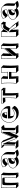

<svg xmlns="http://www.w3.org/2000/svg" viewBox="2424 -2908 550 5437"><g transform="rotate(-90 2698.5 -189.0)"><path d="M519.5 -172.4V-122.6Q519.5 -6.3 529.8 56.6L473.1 0L471.2 2.9L527.3 59.6Q525.4 59.6 479.5 56.6Q479.5 56.6 430.7 59.6L374 2.9L373 0Q382.8 -61 382.8 -179.2V-229Q382.8 -284.7 379.9 -331.5H273.4Q256.8 -330.6 247.6 -318.4Q239.7 -291 239.7 -172.4V-123.5Q239.7 -10.3 249.5 56.6L192.9 0L190.9 2.9L247.6 59.6Q245.6 59.6 198.7 56.6Q198.7 56.6 149.4 59.6L92.8 2.9L91.8 0Q102.5 -70.3 103 -180.2V-229Q103 -361.8 92.8 -429.2L94.2 -432.1Q96.2 -432.1 146 -429.2H419.9Q419.9 -429.2 472.2 -432.1L473.1 -429.2L529.8 -372.6Q519.5 -304.2 519.5 -172.4ZM453.1 -229Q453.1 -353.5 461.9 -420.9Q442.4 -419.4 419.9 -418.9H146Q123 -418.9 104.5 -420.9Q113.3 -353 112.8 -229V-180.2Q112.8 -74.7 103.5 -8.3Q120.6 -9.8 142.1 -9.8Q165 -9.8 181.6 -8.3Q172.9 -72.8 172.9 -180.2V-229Q172.9 -348.1 181.2 -377.9L182.1 -379.9L183.1 -381.3Q197.3 -397.9 216.8 -397.9H349.1Q370.1 -397 382.8 -381.3L384.3 -379.4L384.8 -377.9Q393.1 -349.1 393.1 -229V-179.2Q393.1 -65.9 384.3 -8.3Q401.9 -9.8 422.9 -9.8Q445.3 -9.8 461.4 -8.3Q452.6 -69.3 453.1 -179.2Z M841.3 -50.3Q878.9 -52.7 910.6 -84Q922.9 -100.1 925.8 -128.9L926.3 -150.4L904.3 -144.5Q841.8 -127 841.3 -50.3ZM923.8 -328.1Q918.9 -328.6 915 -328.6Q845.7 -327.6 792.5 -249.5L759.3 -250.5L702.6 -307.1L682.6 -381.8L685.5 -386.2Q715.8 -412.6 794.4 -430.2Q834.5 -439 867.7 -439Q950.7 -439.9 1002.4 -410.2Q1011.7 -404.8 1017.6 -398.9Q1020 -396.5 1022 -395L1078.1 -338.9Q1113.8 -301.8 1114.3 -220.2Q1114.3 -215.8 1112.8 -159.7Q1110.8 -72.8 1110.4 -43.9H1114.7L1116.2 -42.5L1172.9 14.2Q1179.2 21.5 1181.2 33.7Q1137.7 66.4 1062.5 66.4Q1024.9 65.9 1005.4 47.4L973.6 15.6Q917 65.9 844.2 66.4Q775.4 65.9 735.4 26.4L678.7 -29.8Q650.9 -58.6 650.9 -98.1Q650.9 -180.2 751.5 -222.7Q776.4 -232.9 804.7 -240.2L921.9 -271Q927.2 -274.4 927.7 -283.2Q927.7 -309.6 923.8 -328.1ZM927.7 -44.9Q926.8 -47.4 926.8 -47.9H924.8ZM1043.5 -80.1Q1043.5 -98.1 1046.4 -217.8Q1047.9 -272.5 1047.9 -276.9Q1047.4 -358.4 1011.2 -391.6Q976.6 -422.4 890.6 -428.2Q877.9 -429.2 867.7 -429.2Q791.5 -429.2 716.8 -393.1Q701.7 -385.7 693.8 -379.9L710.4 -316.9L730.5 -315.9Q787.1 -394 858.9 -395Q937 -393.1 937.5 -283.2Q936.5 -266.6 924.8 -261.7V-261.2L807.1 -230.5Q686 -201.2 664.6 -126Q660.6 -111.8 660.6 -98.1Q660.6 -40.5 721.2 -13.2Q752 0 787.6 0Q862.8 -1 917.5 -55.2L920.4 -58.1H934.1L936 -51.3Q950.2 -9.8 980.5 -2.4Q991.2 0 1005.9 0Q1072.3 -0.5 1113.8 -27.3Q1112.3 -31.2 1110.4 -34.2Q1055.2 -34.7 1045.9 -62.5Q1043.5 -70.8 1043.5 -80.1ZM938 -234.9 935.5 -128.9Q933.6 -96.2 918 -77.1Q880.4 -40.5 836.9 -40Q799.8 -40 781.7 -77.6Q774.9 -92.8 774.9 -106.9Q774.9 -183.1 833 -206.5Q839.4 -209 845.2 -210.4Z M1231.4 -431.2 1385.3 -429.2 1441.9 -372.6 1538.6 -131.8 1658.7 -429.2 1812.5 -431.2 1814.5 -429.2 1871.1 -372.6V-350.6Q1869.1 -346.7 1865.2 -345.2L1836.9 -343.3Q1805.2 -340.8 1800.3 -330.6Q1796.9 -321.8 1796.9 -300.3V-28.3L1813.5 -26.9Q1816.4 -25.9 1817.9 -25.4Q1819.3 -22.9 1819.3 -21L1876 35.6V56.6L1819.3 0L1818.4 2L1875 58.6L1757.8 56.6L1672.9 58.6L1616.7 2L1615.2 0V-21Q1616.7 -25.9 1620.6 -26.9L1633.3 -28.8Q1663.6 -33.2 1668.5 -46.4Q1671.4 -55.7 1671.4 -76.2L1671.9 -189.9L1572.3 50.8Q1566.9 60.1 1558.1 60.5L1501.5 3.9Q1497.6 2.9 1495.1 1Q1492.2 -2.4 1490.2 -5.9L1393.1 -238.8L1387.2 -26.9Q1389.2 -25.9 1390.1 -25.4Q1391.1 -22.9 1391.6 -21L1448.2 35.6V56.6L1391.6 0L1389.6 2L1446.3 58.6L1367.2 56.6L1272.9 58.6L1216.3 2L1215.3 0V-22Q1217.3 -25.9 1221.7 -26.9L1251.5 -28.8Q1284.7 -31.2 1291 -48.3Q1293.9 -58.1 1294.4 -75.2L1303.2 -344.7L1292 -345.2L1235.4 -401.9Q1232.4 -402.3 1231.4 -403.3Q1230.5 -405.3 1230.5 -407.2V-429.2ZM1341.8 -361.3 1340.3 -365.2H1338.4ZM1672.4 -380.9V-381.8H1671.4ZM1240.2 -420.9V-411.6L1265.1 -410.2Q1309.1 -407.2 1313 -367.2Q1313.5 -361.8 1313.5 -356.9L1304.7 -74.7Q1303.7 -32.2 1275.4 -22.9Q1265.1 -20 1252 -19L1225.6 -17.1V-8.3L1310.5 -9.8L1381.3 -8.3V-17.6L1367.2 -19Q1326.7 -23.9 1321.3 -59.1Q1320.3 -66.9 1320.3 -75.2L1328.6 -375H1347.2L1499.5 -9.8Q1501 -6.8 1502 -5.9Q1503.9 -5.9 1505.4 -7.8Q1506.3 -9.3 1506.3 -9.8L1664.6 -392.1H1682.6L1681.6 -76.2Q1681.6 -36.6 1660.6 -26.4Q1650.4 -22 1634.8 -19L1625.5 -17.6V-8.3L1701.7 -9.8L1809.6 -8.3V-17.1L1782.7 -19Q1739.3 -22 1732.4 -52.7Q1730.5 -62.5 1730.5 -76.2V-356.9Q1730.5 -396 1752 -404.8Q1762.7 -408.7 1779.8 -410.2L1804.7 -411.6V-420.9L1665 -418.9L1521.5 -63.5L1378.9 -418.9Z M2346.2 -128.9Q2350.1 -127.9 2353 -126L2409.2 -69.3Q2417.5 -60.1 2418 -41.5Q2346.7 63 2237.3 66.4Q2233.4 66.4 2231 66.4Q2123 65.9 2067.9 16.6L2011.2 -40Q2007.8 -43.5 2005.4 -45.4Q1951.2 -99.6 1944.8 -186Q1944.3 -194.8 1944.3 -202.1Q1944.3 -329.6 2033.7 -398.4Q2093.3 -443.8 2167.5 -443.8Q2261.2 -443.4 2310.1 -394.5L2366.7 -338.4Q2413.6 -290.5 2414.1 -209.5Q2412.1 -174.8 2384.8 -173.3H2188.5Q2189.5 -166.5 2189.5 -161.6L2177.7 -173.3H2128.9V-157.2Q2129.4 -108.4 2142.1 -77.1Q2170.9 -66.4 2213.4 -65.9Q2272.9 -65.9 2330.1 -113.8Q2338.9 -121.6 2346.2 -128.9ZM2225.6 -336.9Q2221.2 -337.4 2217.8 -337.4Q2183.1 -335.9 2164.1 -308.6Q2159.2 -299.3 2163.6 -274.9H2228.5Q2230.5 -276.9 2230.5 -295.9Q2230 -319.3 2225.6 -336.9ZM2347.7 -116.2Q2292 -63 2225.1 -56.6Q2218.3 -56.2 2213.4 -56.2Q2087.9 -56.2 2066.9 -162.1Q2062.5 -186 2062.5 -213.9V-230V-240.2H2328.1Q2346.7 -241.7 2347.2 -266.1Q2347.2 -383.3 2253.4 -419.9Q2216.3 -434.1 2167.5 -434.1Q2072.3 -434.1 2010.3 -362.8Q1955.1 -297.9 1954.1 -202.1Q1954.1 -122.1 2002.4 -63.5Q2010.3 -54.2 2018.1 -47.4Q2071.3 -0.5 2174.3 0Q2280.3 -1 2351.1 -101.1Q2350.6 -109.9 2347.7 -116.2ZM2065.9 -265.1 2066.4 -275.4Q2068.4 -324.2 2099.1 -370.6Q2121.6 -403.3 2161.1 -403.8Q2208 -403.8 2229 -357.4Q2240.2 -331.5 2240.2 -295.9Q2240.2 -275.9 2238.8 -272.9Q2236.8 -269.5 2235.4 -268.1L2232.4 -265.1Z M2642.1 -316.4Q2608.4 -315.4 2585.4 -313Q2562.5 -310.5 2556.6 -308.6L2550.3 -306.6L2494.1 -362.8L2492.2 -366.2Q2495.1 -389.2 2492.2 -429.2L2494.1 -431.2Q2524.4 -429.2 2548.8 -429.2H2814.9Q2840.3 -429.2 2870.1 -431.2L2872.1 -429.2L2928.7 -372.6Q2925.8 -331.5 2928.7 -309.6L2872.1 -366.2L2870.1 -362.8L2926.8 -306.6Q2926.8 -306.6 2889.6 -313Q2846.7 -317.4 2778.3 -317.4V-123.5Q2778.3 -6.3 2788.6 56.6L2731.9 0L2730 2.9L2786.6 59.6Q2784.7 59.6 2738.8 56.6L2689.5 59.6L2632.8 2.9L2631.8 0Q2641.6 -61 2642.1 -180.2ZM2642.1 -383.8H2651.9V-180.2Q2651.9 -65.9 2643.6 -8.3Q2660.6 -9.8 2682.1 -9.8Q2704.1 -9.8 2720.7 -8.3Q2711.9 -69.3 2711.9 -180.2V-383.8H2722.2Q2819.3 -383.8 2860.8 -376Q2859.9 -395 2861.3 -420.4Q2835.4 -418.9 2814.9 -418.9H2548.8Q2527.3 -418.9 2502.4 -420.4Q2503.9 -394 2502.9 -376Q2545.9 -383.8 2642.1 -383.8Z M3558.6 -193.4V-122.6Q3558.6 -6.3 3568.4 56.6L3511.7 0L3509.8 2.9L3566.4 59.6Q3564.9 59.6 3492.7 56.6Q3492.7 56.6 3417.5 59.6L3360.8 2.9L3359.9 0Q3369.1 -55.7 3369.6 -141.6H3251.5V-123.5Q3251.5 -10.3 3261.7 56.6L3205.1 0L3203.1 2.9L3259.3 59.6Q3257.8 59.6 3178.7 56.6Q3178.7 56.6 3109.4 59.6L3052.7 2.9L3051.8 0Q3062.5 -70.3 3063 -180.2V-249Q3063 -356.4 3051.8 -429.2L3052.7 -432.1Q3054.2 -432.1 3122.1 -429.2Q3122.1 -429.2 3203.1 -432.1L3205.1 -429.2L3261.7 -372.6Q3253.9 -314.5 3252 -248H3370.1V-250Q3370.1 -369.1 3359.9 -429.2L3360.8 -432.1Q3362.3 -432.1 3436 -429.2Q3436 -429.2 3509.8 -432.1L3511.7 -429.2L3568.4 -372.6Q3560.1 -318.4 3558.6 -193.4ZM3195.8 -248 3194.8 -249V-248ZM3491.7 -250Q3493.7 -372.1 3500.5 -421.4Q3462.4 -418.9 3436 -418.9Q3407.7 -418.9 3371.1 -421.4Q3379.9 -362.3 3379.9 -250V-237.8H3185.1V-249Q3185.1 -354 3193.8 -421.4Q3149.4 -418.9 3122.1 -418.9Q3094.7 -418.9 3063 -421.4Q3072.8 -350.6 3072.8 -249V-180.2Q3072.8 -74.2 3063 -7.8Q3095.7 -9.8 3122.1 -9.8Q3150.9 -9.8 3193.8 -7.3Q3185.1 -72.3 3185.1 -180.2V-208H3379.9V-179.2Q3379.9 -65.4 3371.1 -7.8Q3408.7 -10.3 3436 -9.8Q3463.9 -9.8 3500.5 -7.8Q3491.7 -68.8 3491.7 -179.2Z M4042.5 -183.6 3901.4 -13.2Q3903.3 22.9 3908.2 56.6L3851.6 0L3849.6 2.9L3906.2 59.6Q3904.3 59.6 3858.4 56.6Q3858.4 56.6 3809.1 59.6L3752.9 2.9L3752 0Q3762.7 -70.3 3762.7 -180.2V-249Q3762.7 -356.4 3752 -429.2L3752.9 -432.1Q3754.9 -432.1 3801.8 -429.2Q3801.8 -429.2 3849.6 -432.1L3851.6 -429.2L3908.2 -372.6Q3899.4 -307.1 3899.4 -193.4V-183.6L4040.5 -353.5Q4038.1 -394 4032.7 -429.2L4033.7 -432.1Q4035.6 -432.1 4082.5 -429.2Q4082.5 -429.2 4130.9 -432.1L4132.8 -429.2L4189.5 -372.6Q4181.2 -318.8 4179.2 -193.4V-122.6Q4179.2 -6.3 4189.5 56.6L4132.8 0L4130.9 2.9L4187.5 59.6Q4185.5 59.6 4139.2 56.6Q4139.2 56.6 4090.3 59.6L4033.7 2.9L4032.7 0Q4042.5 -61 4042.5 -179.2ZM3832.5 -250Q3832.5 -360.4 3840.3 -420.9Q3823.2 -419.4 3801.8 -418.9Q3779.3 -418.9 3763.2 -420.4Q3772.9 -350.6 3772.9 -249V-180.2Q3772.9 -74.7 3763.2 -8.3Q3780.8 -9.8 3801.8 -9.8Q3824.2 -9.8 3840.3 -8.3Q3836.4 -38.6 3834.5 -69.3V-73.2L4051.8 -335L4052.2 -307.6Q4052.7 -281.7 4052.7 -250V-179.2Q4052.7 -65.4 4043.9 -8.3Q4060.5 -9.8 4082.8 -9.8Q4105 -9.8 4121.6 -8.3Q4112.8 -69.3 4112.8 -179.2V-250Q4114.7 -371.6 4121.6 -420.4Q4104 -418.9 4082.5 -418.9Q4060.1 -418.9 4043.9 -420.4Q4048.8 -388.2 4050.8 -354V-350.1L3833.5 -88.9L3833 -115.7Q3832.5 -142.1 3832.5 -180.2Z M4384.8 -234.9Q4384.8 -374 4374.5 -428.2L4377.4 -432.1Q4384.3 -432.1 4401.9 -430.7Q4432.6 -428.7 4448.7 -429.2Q4474.6 -429.2 4517.6 -434.1Q4522 -433.6 4523.9 -431.6Q4525.9 -428.2 4526.4 -423.8L4583 -367.7Q4643.1 -433.6 4703.6 -439Q4722.2 -438.5 4744.6 -432.1L4748.5 -428.2L4805.2 -371.6L4785.2 -297.4L4776.9 -295.4Q4757.8 -309.6 4719.2 -309.6Q4689.5 -308.6 4664.1 -278.3Q4651.4 -262.7 4626 -209.5Q4619.1 -195.3 4613.8 -187.5Q4616.7 -184.6 4617.7 -184.1Q4627.9 -173.8 4641.6 -158.2L4698.2 -101.6Q4716.8 -80.1 4772 -4.9Q4796.9 28.8 4823.2 56.6L4766.6 0L4764.6 2.9L4821.3 59.6Q4805.7 56.6 4769 56.6Q4729 56.6 4703.1 59.6L4646.5 2.9Q4634.8 -16.6 4582.5 -112.8Q4581.5 -115.2 4573.2 -130.4V-123.5Q4573.2 -14.6 4583 56.6L4526.4 0L4524.4 2.9L4581.1 59.6Q4535.2 56.6 4507.3 56.6Q4477.1 56.6 4433.1 59.6L4376.5 2.9L4374.5 0Q4384.3 -68.4 4384.8 -180.2ZM4541 -224.6 4538.6 -227.1V-225.1Q4540 -224.6 4541 -224.6ZM4394.5 -234.9V-180.2Q4394.5 -72.3 4385.7 -7.8Q4419.9 -10.3 4450.7 -9.8Q4481.9 -9.8 4515.6 -7.8Q4506.8 -76.7 4506.3 -180.2V-209.5L4520.5 -203.1Q4552.7 -188.5 4578.1 -142.6Q4580.6 -138.7 4585 -130.1Q4589.4 -121.6 4591.3 -117.7Q4645 -18.6 4647 -15.6Q4649.4 -11.2 4651.9 -7.8Q4680.2 -10.3 4712.4 -9.8Q4728 -9.8 4744.6 -8.8Q4729.5 -25.9 4676.3 -98.6Q4655.3 -127.4 4633.8 -151.4Q4595.2 -195.3 4570.3 -206.1Q4555.7 -211.9 4537.1 -215.3L4528.8 -216.3L4528.3 -233.4L4534.7 -236.3Q4545.9 -241.2 4564 -280.8Q4582.5 -319.8 4599.6 -341.3Q4628.4 -375.5 4662.6 -376Q4701.7 -375.5 4720.7 -363.8L4736.8 -423.8Q4717.8 -429.2 4703.6 -429.2Q4648.4 -429.2 4596.7 -368.2Q4588.4 -357.9 4582 -348.6Q4573.7 -335.9 4560.5 -310.1Q4539.6 -269 4523.4 -254.4L4506.3 -239.7L4506.8 -261.7Q4507.3 -309.6 4516.6 -423.8Q4474.6 -418.9 4448.7 -418.9Q4439 -418.9 4385.7 -421.9Q4394.5 -364.3 4394.5 -234.9Z M5050.3 -50.3Q5087.9 -52.7 5119.6 -84Q5131.8 -100.1 5134.8 -128.9L5135.3 -150.4L5113.3 -144.5Q5050.8 -127 5050.3 -50.3ZM5132.8 -328.1Q5127.9 -328.6 5124 -328.6Q5054.7 -327.6 5001.5 -249.5L4968.3 -250.5L4911.6 -307.1L4891.6 -381.8L4894.5 -386.2Q4924.8 -412.6 5003.4 -430.2Q5043.5 -439 5076.7 -439Q5159.7 -439.9 5211.4 -410.2Q5220.7 -404.8 5226.6 -398.9Q5229 -396.5 5231 -395L5287.1 -338.9Q5322.8 -301.8 5323.2 -220.2Q5323.2 -215.8 5321.8 -159.7Q5319.8 -72.8 5319.3 -43.9H5323.7L5325.2 -42.5L5381.8 14.2Q5388.2 21.5 5390.1 33.7Q5346.7 66.4 5271.5 66.4Q5233.9 65.9 5214.4 47.4L5182.6 15.6Q5126 65.9 5053.2 66.4Q4984.4 65.9 4944.3 26.4L4887.7 -29.8Q4859.9 -58.6 4859.9 -98.1Q4859.9 -180.2 4960.4 -222.7Q4985.4 -232.9 5013.7 -240.2L5130.9 -271Q5136.2 -274.4 5136.7 -283.2Q5136.7 -309.6 5132.8 -328.1ZM5136.7 -44.9Q5135.7 -47.4 5135.7 -47.9H5133.8ZM5252.4 -80.1Q5252.4 -98.1 5255.4 -217.8Q5256.8 -272.5 5256.8 -276.9Q5256.3 -358.4 5220.2 -391.6Q5185.5 -422.4 5099.6 -428.2Q5086.9 -429.2 5076.7 -429.2Q5000.5 -429.2 4925.8 -393.1Q4910.6 -385.7 4902.8 -379.9L4919.4 -316.9L4939.5 -315.9Q4996.1 -394 5067.9 -395Q5146 -393.1 5146.5 -283.2Q5145.5 -266.6 5133.8 -261.7V-261.2L5016.1 -230.5Q4895 -201.2 4873.5 -126Q4869.6 -111.8 4869.6 -98.1Q4869.6 -40.5 4930.2 -13.2Q4960.9 0 4996.6 0Q5071.8 -1 5126.5 -55.2L5129.4 -58.1H5143.1L5145 -51.3Q5159.2 -9.8 5189.5 -2.4Q5200.2 0 5214.8 0Q5281.2 -0.5 5322.8 -27.3Q5321.3 -31.2 5319.3 -34.2Q5264.2 -34.7 5254.9 -62.5Q5252.4 -70.8 5252.4 -80.1ZM5147 -234.9 5144.5 -128.9Q5142.6 -96.2 5127 -77.1Q5089.4 -40.5 5045.9 -40Q5008.8 -40 4990.7 -77.6Q4983.9 -92.8 4983.9 -106.9Q4983.9 -183.1 5042 -206.5Q5048.3 -209 5054.2 -210.4Z"/></g></svg>

Font: Linux Biolinum Shadow O
Style: Bold
Weight: 700
Designer: Philipp H. Poll
Foundry: Philipp H. Poll
Version: Version 0.9.2